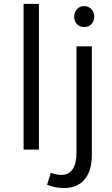

<svg xmlns="http://www.w3.org/2000/svg" viewBox="-20 -762 571 978"><path d="M100.1 0ZM100.1 -742.2H178.2V0H100.1ZM289.1 128.9Q329.1 129.9 349.4 100.8Q369.6 71.8 369.6 16.1V-525.9H447.8V26.9Q447.8 107.9 410.9 151.9Q374 195.8 305.7 195.8Q261.7 195.8 219.7 179.2L238.8 118.2Q260.3 127 289.1 128.9ZM460 -676.8Q460 -653.8 445.3 -638.9Q430.7 -624 408.7 -624Q386.7 -624 372.3 -638.9Q357.9 -653.8 357.9 -676.8Q357.9 -699.7 372.3 -715.3Q386.7 -731 408.7 -731Q430.7 -731 445.3 -715.6Q460 -700.2 460 -676.8Z"/></svg>

Font: Argentum Sans Light
Style: Regular
Weight: 300
Designer: Julieta Ulanovsky (Modified by Cristiano Sobral)
Foundry: Julieta Ulanovsky
Version: Version 1.000; ttfautohint (v1.5.65-e2d9)